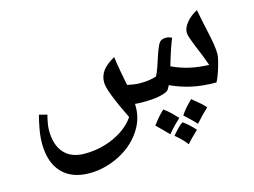

<svg xmlns="http://www.w3.org/2000/svg" viewBox="-86 -501 1202 907"><g transform="rotate(-15 514.5 -47.5)"><path d="M250 259Q163 259 115.5 208.5Q68 158 68 65Q68 46 70 27.5Q72 9 76.5 -14.5Q81 -38 89 -70L128 -60Q116 -14 116 14Q116 86 151 125Q186 164 252 164Q303 164 350.5 150Q398 136 436.5 110.5Q475 85 498 51Q464 -18 445 -66.5Q426 -115 426 -137Q426 -169 444 -193.5Q462 -218 503 -241Q505 -227 507.5 -209Q510 -191 515 -165Q520 -139 528 -98Q543 -95 558 -92.5Q573 -90 588 -90Q613 -90 631.5 -92.5Q650 -95 670 -101Q677 -113 687 -141Q698 -174 706 -198Q714 -222 720 -234Q727 -252 736.5 -259Q746 -266 762 -266Q778 -266 791 -258Q784 -242 773 -210Q762 -178 748 -130Q794 -109 835.5 -100Q877 -91 927 -89Q920 -110 910 -135.5Q900 -161 887 -191Q877 -216 870.5 -234.5Q864 -253 864 -264Q864 -287 884.5 -312Q905 -337 938 -354Q943 -327 950 -293Q957 -259 963 -233Q970 -201 974 -175Q978 -149 978 -129Q978 -117 972 -93.5Q966 -70 957.5 -44.5Q949 -19 939 0Q876 0 823 -11Q770 -22 718 -46L708 -28Q701 -15 663 -7Q645 -3 623.5 -1.5Q602 0 576 0Q567 0 558 -0.5Q549 -1 541 -2V14Q541 77 501.5 133.5Q462 190 394 224Q360 241 323.5 250Q287 259 250 259ZM803 45Q824 62 840 76Q856 90 866 102Q852 115 836.5 131Q821 147 804 166Q798 159 783.5 144.5Q769 130 747 110Q767 79 803 45ZM663 58Q682 72 697.5 87Q713 102 726 116Q715 126 699.5 141.5Q684 157 665 180Q650 165 636 150.5Q622 136 607 122Q618 107 632 90.5Q646 74 663 58ZM735 140Q766 162 792 192Q777 206 763 220Q749 234 737 248Q718 222 682 192Q698 173 711 160Q724 147 735 140Z"/></g></svg>

Font: Noto Naskh Arabic Medium
Style: Regular
Weight: 500
Designer: Monotype Design Team, David Williams, Mohamad Dakak and Nizar Qandah
Foundry: Monotype Imaging Inc.
Version: Version 2.016